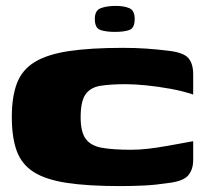

<svg xmlns="http://www.w3.org/2000/svg" viewBox="-20 -626 703 650"><path d="M20 -230Q20 -299 37.5 -344.5Q55 -390 97.5 -416Q140 -442 213 -453Q286 -464 396 -464Q438 -464 474.5 -461.5Q511 -459 552 -454Q602 -448 618 -429Q634 -410 634 -375V-306Q598 -318 556.5 -325.5Q515 -333 475.5 -337Q436 -341 406 -341Q354 -341 320 -335.5Q286 -330 269.5 -306.5Q253 -283 253 -229Q253 -179 270.5 -155.5Q288 -132 326 -125.5Q364 -119 424 -119Q452 -119 482 -122.5Q512 -126 548.5 -132.5Q585 -139 634 -148V-84Q634 -52 617 -32Q600 -12 547 -6Q508 0 468.5 2Q429 4 387 4Q277 4 205.5 -7Q134 -18 93.5 -44Q53 -70 36.5 -115.5Q20 -161 20 -230ZM369 -518Q339 -518 320 -524.5Q301 -531 301 -562Q301 -591 321.5 -598.5Q342 -606 372 -606Q401 -606 418.5 -598Q436 -590 436 -562Q436 -531 418 -524.5Q400 -518 369 -518Z"/></svg>

Font: Genos Thin Black
Style: Regular
Weight: 900
Version: Version 1.010